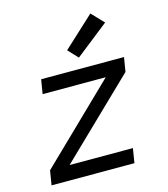

<svg xmlns="http://www.w3.org/2000/svg" viewBox="-114 -860 828 949"><g transform="rotate(-15 300.0 -385.5)"><path d="M32 0 44 -74 429 -447H106L118 -520H542L530 -447L144 -74H468L456 0ZM326 -575 279 -625 437 -771 496 -709Z"/></g></svg>

Font: Zed Sans Extended
Style: Italic
Weight: 400
Width: 7
Italic angle: -9°
Designer: Belleve Invis
Foundry: Belleve Invis
Version: Version 1.0.0; ttfautohint (v1.8.4)